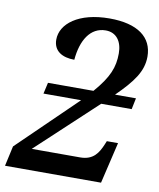

<svg xmlns="http://www.w3.org/2000/svg" viewBox="-92 -827 740 894"><g transform="rotate(10 278.0 -380.0)"><path d="M-7 0H447L493 -195H440L433 -178C416 -138 394 -99 331 -99H102L384 -362H528L539 -415H440C517 -491 558 -545 558 -615C558 -707 487 -760 354 -760C208 -760 126 -695 126 -620C126 -566 168 -542 225 -542C233 -635 273 -702 346 -702C396 -702 424 -664 424 -607C424 -542 405 -492 338 -415H123L111 -362H289L14 -95Z"/></g></svg>

Font: Noto Serif SemiBold
Style: Italic
Weight: 600
Italic angle: -12°
Designer: Monotype Design Team
Foundry: Monotype Imaging Inc.
Version: Version 2.014